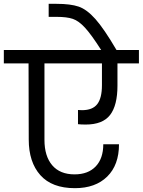

<svg xmlns="http://www.w3.org/2000/svg" viewBox="-47 -1001 745 1002"><path d="M360 -427Q367 -426 381 -426Q436 -426 460.5 -457.5Q485 -489 485 -556V-670H185V-271Q185 -186 225.5 -138.5Q266 -91 342 -91Q413 -91 452.5 -132.5Q492 -174 492 -248H574Q574 -140 512.5 -79.5Q451 -19 344 -19Q224 -19 163.5 -87Q103 -155 103 -273L102 -670H-27V-740H481Q430 -820 397 -856Q364 -892 333 -902.5Q302 -913 249 -913H207V-981H248Q321 -981 363.5 -966.5Q406 -952 451 -901.5Q496 -851 561 -740H678V-670H566V-554Q566 -451 527.5 -401Q489 -351 400 -351Q374 -351 360 -353Z"/></svg>

Font: DVN-Poppins
Style: Regular
Weight: 400
Designer: Ninad Kale (Devanagari), Jonny Pinhorn (Latin)
Foundry: Indian Type Foundry
Version: 4.004